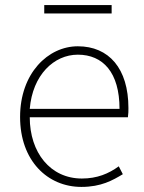

<svg xmlns="http://www.w3.org/2000/svg" viewBox="-20 -722 567 755"><path d="M300 13C378 13 423 -13 463 -37L447 -68C407 -39 362 -20 302 -20C178 -20 97 -122 97 -261H483C485 -275 485 -286 485 -297C485 -453 408 -540 286 -540C169 -540 59 -434 59 -262C59 -90 167 13 300 13ZM97 -294C108 -427 192 -507 286 -507C385 -507 450 -437 450 -294ZM154 -669H419V-702H154Z"/></svg>

Font: Harano Aji Gothic ExtraLight
Style: Regular
Weight: 250
Foundry: Masamichi Hosoda
Version: HaranoAjiGothic-ExtraLight version 20230610;ttx 4.39.4